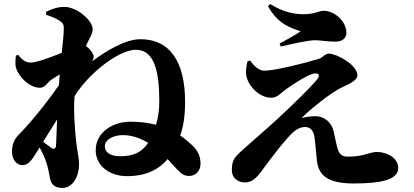

<svg xmlns="http://www.w3.org/2000/svg" viewBox="-20 -859 2040 945"><path d="M233 -467 274 -493 270 -440C202 -341 120 -244 72 -196C50 -174 39 -147 39 -113C39 -69 66 -45 92 -46C122 -47 140 -77 161 -111L175 -133C185 -115 194 -97 201 -79C214 -46 220 -16 225 13C230 44 244 66 288 66C331 66 369 20 369 -52C369 -83 360 -113 355 -161C348 -224 342 -311 346 -373L347 -386C418 -500 565 -614 649 -614C743 -614 764 -499 764 -359C764 -316 758 -278 748 -245C712 -254 671 -260 622 -260C533 -260 451 -206 451 -120C451 -42 520 8 605 8C701 8 763 -26 805 -76L850 -27C872 -4 886 7 910 7C946 7 967 -20 967 -54C967 -94 950 -122 925 -145C909 -159 891 -176 867 -192C881 -233 891 -282 891 -357C891 -556 816 -666 671 -666C598 -666 502 -609 432 -556C438 -564 441 -572 441 -581C441 -592 424 -619 403 -632L409 -646C422 -674 436 -692 436 -716C436 -758 359 -825 297 -825C265 -825 238 -816 207 -801V-786C237 -777 258 -767 273 -757C291 -745 294 -738 294 -717C294 -697 290 -652 284 -599C228 -576 159 -551 131 -551C105 -551 87 -567 69 -589L58 -585C56 -564 54 -541 59 -524C73 -480 125 -427 177 -427C201 -427 213 -452 233 -467ZM709 -156C679 -110 637 -90 572 -90C519 -90 496 -112 496 -138C496 -175 543 -194 584 -194C631 -194 672 -178 709 -156ZM261 -271 256 -146C255 -125 245 -121 229 -134L192 -161Z M1211 -561 1198 -557C1191 -527 1187 -499 1196 -472C1210 -429 1259 -378 1316 -378C1346 -378 1360 -401 1398 -427C1441 -457 1492 -487 1514 -494C1548 -505 1561 -491 1537 -463C1501 -422 1418 -340 1344 -272C1300 -231 1217 -160 1176 -123C1139 -89 1121 -76 1121 -22C1121 18 1152 39 1186 39C1219 39 1242 18 1269 -19C1302 -64 1351 -130 1391 -175C1418 -206 1445 -234 1482 -234C1503 -234 1523 -221 1528 -183C1533 -147 1535 -109 1540 -66C1549 8 1599 44 1721 44C1842 44 1940 30 1940 -32C1940 -79 1889 -111 1835 -111C1796 -111 1776 -88 1690 -88C1667 -88 1652 -99 1644 -120C1639 -133 1629 -179 1622 -213C1612 -255 1579 -287 1531 -287C1508 -287 1483 -283 1464 -278C1521 -334 1609 -401 1655 -425C1690 -443 1739 -460 1739 -488C1739 -540 1637 -595 1599 -595C1579 -595 1570 -576 1548 -569C1481 -548 1330 -511 1281 -511C1251 -511 1229 -537 1211 -561ZM1299 -829C1349 -736 1420 -719 1460 -705C1433 -687 1397 -666 1356 -645L1362 -630C1410 -641 1494 -661 1532 -661C1556 -661 1591 -654 1633 -654C1668 -654 1685 -675 1685 -697C1685 -755 1626 -806 1572 -806C1553 -806 1526 -789 1477 -789C1429 -789 1376 -798 1310 -839Z"/></svg>

Font: Noto Serif CJK SC Black
Style: Regular
Weight: 900
Designer: Ryoko NISHIZUKA 西塚涼子 (kana & ideographs); Frank Grießhammer (Latin, Greek & Cyrillic); Wenlong ZHANG 张文龙 (bopomofo); San
Foundry: Adobe
Version: Version 2.001;hotconv 1.1.0;makeotfexe 2.6.0